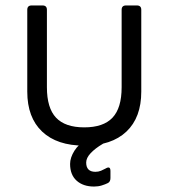

<svg xmlns="http://www.w3.org/2000/svg" viewBox="-20 -519 618 704"><path d="M289 15Q189 15 134.5 -36.5Q80 -88 80 -183V-483Q80 -499 96 -499H136Q152 -499 152 -483V-199Q152 -123 185.5 -87.5Q219 -52 289 -52Q359 -52 392.5 -87.5Q426 -123 426 -199V-483Q426 -499 442 -499H482Q498 -499 498 -483V-183Q498 -88 443.5 -36.5Q389 15 289 15ZM325 165Q285 165 261 143.5Q237 122 237 82Q237 59 253 33.5Q269 8 300 -8Q305 -10 310 -10.5Q315 -11 320 -11L352 -10Q363 -9 365 -3Q367 3 356 9Q329 25 312.5 42.5Q296 60 296 77Q296 111 330 111Q341 111 350.5 107Q360 103 367 99Q385 88 385 108V134Q385 147 376 152Q366 157 353 161Q340 165 325 165Z"/></svg>

Font: Pitagon Sans
Style: Regular
Weight: 400
Designer: Travis Tran
Foundry: Pitagon
Version: Version 1.001; ttfautohint (v1.8.4.7-5d5b);gftools[0.9.26]